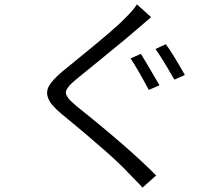

<svg xmlns="http://www.w3.org/2000/svg" viewBox="-20 -818 1040 894"><path d="M587.9 -545.9 635.7 -567.4Q649.4 -546.9 722.7 -420.9L672.9 -399.4Q619.1 -500 587.9 -545.9ZM704.1 -589.8 752 -612.3Q782.2 -572.3 840.8 -468.8L792 -447.3Q730.5 -553.7 704.1 -589.8ZM617.2 -797.9 683.6 -738.3Q679.7 -735.4 620.1 -683.6Q579.1 -647.5 460.9 -551.3Q342.8 -455.1 332 -446.3Q286.1 -408.2 286.6 -386.2Q287.1 -364.3 335.9 -324.2Q582 -127.9 707 -1L643.6 55.7Q632.8 43 609.4 19.5Q585.9 -3.9 579.1 -11.7Q507.8 -89.8 263.7 -290Q217.8 -328.1 205.1 -358.9Q192.4 -389.6 208 -417.5Q223.6 -445.3 269.5 -484.4Q275.4 -489.3 354.5 -553.7Q433.6 -618.2 483.9 -661.1Q534.2 -704.1 564.5 -735.4Q605.5 -775.4 617.2 -797.9Z"/></svg>

Font: Gen Shin Gothic Normal
Style: Regular
Weight: 300
Designer: [Source Han Sans]
Ryoko NISHIZUKA  (kana & ideographs); Paul D. Hunt (Latin, Greek & Cyrillic); Wenlong ZHANG  (bopomofo
Version: Version 1.002.20150607